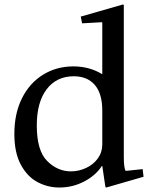

<svg xmlns="http://www.w3.org/2000/svg" viewBox="-20 -826 666 856"><path d="M540 -64 616 -72 620 -38 454 10 450 8 436 -86H434Q407 -44 355.5 -17Q304 10 245 10Q193 10 147.5 -14Q102 -38 73 -91.5Q44 -145 44 -229Q44 -320 78 -388Q112 -456 172 -493Q232 -530 307 -530Q379 -530 436 -495V-725L434 -727L346 -722L340 -752L528 -806L532 -804V-126Q532 -78 540 -64ZM296 -62Q331 -62 363.5 -77Q396 -92 416 -119.5Q436 -147 436 -182V-333Q436 -409 402.5 -447.5Q369 -486 309 -486Q232 -486 188 -428Q144 -370 144 -267Q144 -154 190.5 -108Q237 -62 296 -62Z"/></svg>

Font: Minipax
Style: Regular
Weight: 400
Designer: Raphaël Ronot, Igor Stepanchenko (Cyrillic)
Foundry: steppetype
Version: Version 1.002